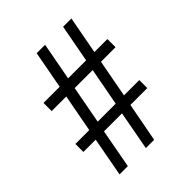

<svg xmlns="http://www.w3.org/2000/svg" viewBox="-200 -832 950 950"><g transform="rotate(-45 274.5 -357.0)"><path d="M83 0H141L179 -205H305L267 0H325L364 -205H482V-261H375L412 -459H514V-516H423L460 -714H402L365 -516H239L276 -714H217L180 -516H67V-459H169L132 -261H35V-205H121ZM191 -261 228 -459H354L317 -261Z"/></g></svg>

Font: Noto Serif Devanagari SemiCondensed
Style: Regular
Weight: 400
Width: 4
Designer: Universal Thirst, Indian Type Foundry and the Monotype Design Team
Foundry: Monotype Imaging Inc.
Version: Version 2.004